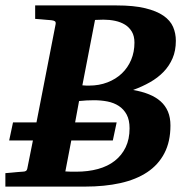

<svg xmlns="http://www.w3.org/2000/svg" viewBox="-35 -691 704 711"><path d="M616.2 -540Q616.2 -503.4 604 -475.1Q591.8 -446.8 570.6 -424.8Q549.3 -402.8 520.5 -386.5Q491.7 -370.1 458 -357.9Q490.7 -352.1 516.4 -341.8Q542 -331.5 559.8 -315.7Q577.6 -299.8 586.9 -277.8Q596.2 -255.9 596.2 -226.1Q596.2 -166.5 573.7 -123.5Q551.3 -80.6 510 -53.2Q468.8 -25.9 410.4 -12.9Q352.1 0 279.8 0H-15.1V-49.8Q-2.9 -50.8 8.3 -51.8Q19.5 -52.7 28.3 -53.7Q38.6 -54.7 47.9 -55.2Q56.2 -55.2 60.8 -57.9Q65.4 -60.5 66.9 -70.8L86.9 -170.9H-1L13.2 -237.8H100.1L170.9 -601.1Q172.4 -609.4 168.2 -612.3Q164.1 -615.2 154.8 -616.2Q146 -616.7 136.2 -617.7Q127.9 -618.7 117.2 -619.4Q106.4 -620.1 95.2 -621.1V-670.9H397Q460.4 -670.9 502.7 -660.6Q544.9 -650.4 570.3 -632.8Q595.7 -615.2 606 -591.3Q616.2 -567.4 616.2 -540ZM444.8 -215.8Q444.8 -246.6 434.1 -266.6Q423.3 -286.6 405 -298.6Q386.7 -310.5 363 -315.2Q339.4 -319.8 313 -319.8Q286.1 -319.8 257.8 -316.9L243.2 -237.8H397L382.8 -170.9H229L207 -56.2Q217.8 -55.2 228.5 -55.2H247.1Q291.5 -55.2 327.9 -65.2Q364.3 -75.2 390.1 -95.5Q416 -115.7 430.4 -145.8Q444.8 -175.8 444.8 -215.8ZM462.9 -533.2Q462.9 -557.1 453.4 -573.5Q443.8 -589.8 428 -599.6Q412.1 -609.4 391.4 -613.8Q370.6 -618.2 348.1 -618.2Q339.8 -618.2 331.8 -617.7Q323.7 -617.2 316.9 -617.2L270 -375Q278.3 -374 285.2 -374H294.9Q332 -374 363 -386Q394 -397.9 416.3 -419.2Q438.5 -440.4 450.7 -469.5Q462.9 -498.5 462.9 -533.2Z"/></svg>

Font: Charis SIL Afr
Style: Bold Italic
Weight: 700
Italic angle: -11°
Foundry: SIL International
Version: Version 5.000